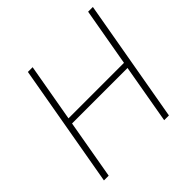

<svg xmlns="http://www.w3.org/2000/svg" viewBox="-177 -865 1030 1030"><g transform="rotate(-45 338.5 -350.0)"><path d="M171 -700H207L149 -370H570L628 -700H664L541 0H505L564 -337H143L84 0H48Z"/></g></svg>

Font: Bai Jamjuree ExtraLight
Style: Italic
Weight: 275
Italic angle: -10°
Version: Version 1.000; ttfautohint (v1.6)